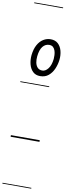

<svg xmlns="http://www.w3.org/2000/svg" viewBox="-181 -1368 692 1870"><g transform="rotate(10 165.0 -433.0)"><path d="M174.5 -631.5Q130 -631.5 102.5 -658.2Q75 -685 64 -728Q53 -771 57.5 -818.5Q64.5 -880.5 87.2 -921.2Q110 -962 143.5 -982.5Q177 -1003 215 -1003Q261 -1003 288.8 -977Q316.5 -951 327.5 -909.2Q338.5 -867.5 333.5 -820.5Q328 -773.5 309.2 -730.2Q290.5 -687 257.2 -659.2Q224 -631.5 174.5 -631.5ZM186.5 -688.5Q217.5 -688.5 243.8 -722Q270 -755.5 277 -819.5Q278.5 -836 277.5 -857.8Q276.5 -879.5 270 -899.8Q263.5 -920 249.5 -933.2Q235.5 -946.5 211 -946.5Q173 -946.5 147 -914.8Q121 -883 114 -816.5Q110.5 -783.5 116.2 -754.2Q122 -725 139.2 -706.8Q156.5 -688.5 186.5 -688.5ZM174.5 -631.5Q130 -631.5 102.5 -658.2Q75 -685 64 -728Q53 -771 57.5 -818.5Q64.5 -880.5 87.2 -921.2Q110 -962 143.5 -982.5Q177 -1003 215 -1003Q261 -1003 288.8 -977Q316.5 -951 327.5 -909.2Q338.5 -867.5 333.5 -820.5Q328 -773.5 309.2 -730.2Q290.5 -687 257.2 -659.2Q224 -631.5 174.5 -631.5ZM186.5 -688.5Q217.5 -688.5 243.8 -722Q270 -755.5 277 -819.5Q278.5 -836 277.5 -857.8Q276.5 -879.5 270 -899.8Q263.5 -920 249.5 -933.2Q235.5 -946.5 211 -946.5Q173 -946.5 147 -914.8Q121 -883 114 -816.5Q110.5 -783.5 116.2 -754.2Q122 -725 139.2 -706.8Q156.5 -688.5 186.5 -688.5ZM-5 455H280.5V463H-5ZM-5 -16H280.5V0H-5ZM-5 -549H280.5V-541H-5ZM-5 -1329H280.5V-1321H-5Z"/></g></svg>

Font: Edu SA Dotted Guide
Style: Regular
Weight: 400
Designer: Tina and Corey Anderson, Eben Sorkin, Mirko Velimirovic
Foundry: Google for Education
Version: Version 2.000